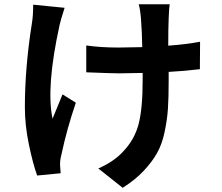

<svg xmlns="http://www.w3.org/2000/svg" viewBox="-20 -812 1040 901"><path d="M135.7 -790 283.2 -775.4Q262.7 -710.9 259.8 -695.3Q195.3 -402.3 226.6 -254.9Q231.4 -265.6 248 -307.1Q264.6 -348.6 273.4 -369.1L335.9 -330.1Q293 -204.1 268.6 -87.9Q261.7 -62.5 261.7 -40L264.6 1L154.3 11.7Q133.8 -45.9 115.2 -135.7Q96.7 -225.6 96.7 -308.6Q96.7 -495.1 129.9 -704.1Q135.7 -738.3 135.7 -790ZM918.9 -616.2 918 -487.3Q845.7 -478.5 771.5 -474.6V-433.6Q771.5 -354.5 768.1 -302.2Q764.6 -250 752.4 -192.4Q740.2 -134.8 716.8 -93.3Q693.4 -51.8 653.8 -9.8Q614.3 32.2 555.7 69.3L441.4 -21.5Q514.6 -53.7 556.6 -99.6Q611.3 -156.2 630.4 -229.5Q649.4 -302.7 649.4 -433.6V-469.7Q575.2 -467.8 538.1 -467.8Q506.8 -467.8 384.8 -472.7V-598.6Q454.1 -588.9 535.2 -588.9Q571.3 -588.9 647.5 -590.8Q646.5 -658.2 641.6 -723.6Q637.7 -769.5 630.9 -792H776.4Q773.4 -777.3 771.5 -724.6Q769.5 -679.7 769.5 -597.7Q851.6 -603.5 918.9 -616.2Z"/></svg>

Font: GenEi Gothic M Regular
Style: Bold
Weight: 700
Designer: o_tamon (Modified); [Source Han Sans]
Ryoko NISHIZUKA  (kana & ideographs); Paul D. Hunt (Latin, Greek & Cyrillic); Wenl
Version: Version 1.1a;Original Version 1.004